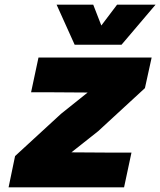

<svg xmlns="http://www.w3.org/2000/svg" viewBox="-20 -808 691 828"><path d="M17 0 45 -135 243 -317 358 -409 207 -410H114L146 -560H634L605 -428L403 -242L288 -151L439 -150H547L515 0ZM224 -788H382L417 -698L485 -788H651L504 -615H302Z"/></svg>

Font: Azeret Mono Thin ExtraBold
Style: Italic
Weight: 800
Italic angle: -12°
Version: Version 1.002